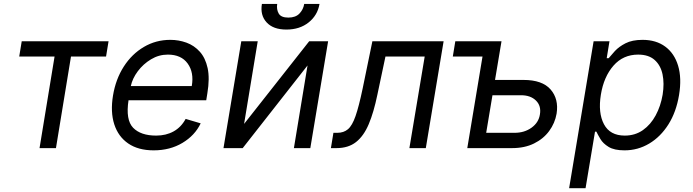

<svg xmlns="http://www.w3.org/2000/svg" viewBox="-20 -756 3537 980"><path d="M78.1 -467.3 90.9 -545.5H534.1L521.3 -467.3H342.3L265.6 0H181.8L258.5 -467.3Z M764.2 11.4Q685.7 11.4 634.6 -23.6Q583.5 -58.6 563.2 -121.6Q543 -184.7 556.8 -268.5Q570.7 -352.3 611.9 -416.4Q653.1 -480.5 714.5 -516.5Q775.9 -552.6 849.4 -552.6Q892 -552.6 931.5 -538.4Q970.9 -524.1 999.6 -492.4Q1028.4 -460.6 1039.8 -408.4Q1051.1 -356.2 1038.4 -279.8L1032.7 -244.3H636Q620.7 -144.2 659.4 -104Q698.2 -63.9 777 -63.9Q827.4 -63.9 865.9 -85.2Q904.5 -106.5 927.6 -149.1L1004.3 -126.4Q974.8 -64.6 911.2 -26.6Q847.7 11.4 764.2 11.4ZM647.7 -316.8H958.8Q970.9 -386 938 -431.6Q905.2 -477.3 836.6 -477.3Q790.8 -477.3 750.9 -453.3Q710.9 -429.3 683.4 -392.4Q655.9 -355.5 647.7 -316.8Z M1225.9 -123.6 1558.2 -545.5H1654.8L1563.9 0H1480.1L1549.7 -421.9L1218.8 0H1120.7L1211.6 -545.5H1295.5ZM1532.7 -735.8H1610.8Q1601.2 -678.3 1555.6 -641.7Q1509.9 -605.1 1441.8 -605.1Q1374.6 -605.1 1340.9 -641.7Q1307.2 -678.3 1316.8 -735.8H1394.9Q1390.6 -708.1 1402.5 -687.1Q1414.4 -666.2 1451.7 -666.2Q1489 -666.2 1508.7 -687.1Q1528.4 -708.1 1532.7 -735.8Z M1669 0 1681.8 -78.1H1701.7Q1734.4 -78.1 1756 -96.4Q1777.7 -114.7 1794.7 -163.5Q1811.8 -212.4 1831 -304L1880.7 -545.5H2244.3L2153.4 0H2069.6L2147.7 -467.3H1947.4L1906.2 -272.7Q1887.8 -183.2 1862.2 -122.5Q1836.6 -61.8 1797.2 -30.9Q1757.8 0 1697.4 0Z M2506.7 -348H2652Q2747.9 -348 2790.3 -299.4Q2832.7 -250.7 2821 -176.1Q2812.5 -127.1 2783 -87.2Q2753.6 -47.2 2705.6 -23.6Q2657.7 0 2593.8 0H2365.1L2442.8 -467.3H2291.2L2304 -545.5H2539.8ZM2493.6 -269.9 2461.6 -78.1H2606.5Q2656.6 -78.1 2693 -104.2Q2729.4 -130.3 2735.8 -171.9Q2743.3 -215.6 2715.7 -242.7Q2688.2 -269.9 2639.2 -269.9Z M2884.9 204.5 3009.9 -545.5H3090.9L3076.7 -458.8H3086.6Q3098 -473 3118.3 -495.2Q3138.5 -517.4 3172.6 -535Q3206.7 -552.6 3259.9 -552.6Q3328.8 -552.6 3375.5 -518.1Q3422.2 -483.7 3441.2 -420.5Q3460.2 -357.2 3446 -271.3Q3431.8 -184.7 3391.9 -121.3Q3351.9 -57.9 3293.9 -23.3Q3235.8 11.4 3167.6 11.4Q3115.1 11.4 3086.5 -6.2Q3057.9 -23.8 3044.6 -46.3Q3031.2 -68.9 3024.1 -83.8H3017L2968.8 204.5ZM3046.9 -272.7Q3032 -180 3062.7 -122Q3093.4 -63.9 3169 -63.9Q3221.6 -63.9 3261.4 -91.8Q3301.1 -119.7 3326.7 -167.1Q3352.3 -214.5 3362.2 -272.7Q3371.4 -330.3 3361.7 -376.6Q3351.9 -422.9 3321.2 -450.1Q3290.5 -477.3 3237.2 -477.3Q3160.5 -477.3 3111.2 -420.8Q3061.8 -364.3 3046.9 -272.7Z"/></svg>

Font: Inter UI
Style: Italic
Weight: 400
Italic angle: -9.39999°
Designer: Rasmus Andersson
Foundry: rsms
Version: 3.2;8d6f07862